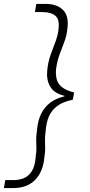

<svg xmlns="http://www.w3.org/2000/svg" viewBox="-44 -831 462 984"><path d="M190 -811Q247 -811 278 -781Q309 -751 302 -690Q299 -651 286 -617.5Q273 -584 260.5 -549.5Q248 -515 243 -474Q241 -449 246.5 -425.5Q252 -402 273.5 -384.5Q295 -367 336 -357L329 -320Q280 -310 250.5 -288.5Q221 -267 207 -235Q193 -203 190 -159Q186 -130 186.5 -109.5Q187 -89 187.5 -71Q188 -53 184 -30Q180 24 159 60.5Q138 97 104 115Q70 133 24 133H-24L-17 92H25Q54 92 78.5 82Q103 72 119.5 45.5Q136 19 139 -29Q143 -53 142.5 -71.5Q142 -90 141.5 -110.5Q141 -131 145 -159Q149 -211 166.5 -247Q184 -283 214.5 -305.5Q245 -328 286 -337V-340Q233 -353 213 -387.5Q193 -422 198 -469Q202 -513 215 -549Q228 -585 240.5 -618Q253 -651 256 -683Q262 -732 239.5 -750.5Q217 -769 176 -769H135L142 -811Z"/></svg>

Font: DM Sans 18pt ExtraLight
Style: Italic
Weight: 250
Italic angle: -10°
Designer: Colophon Foundry, Jonny Pinhorn
Foundry: Colophon Foundry
Version: Version 4.004;gftools[0.9.30]